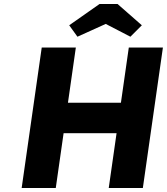

<svg xmlns="http://www.w3.org/2000/svg" viewBox="-20 -937 832 957"><path d="M522 0 622 -700H792L692 0ZM88 0 188 -700H358L258 0ZM193 -273 216 -425H673L651 -273ZM366 -754 325 -811 476 -917H566L687 -811L630 -754L493 -825H523Z"/></svg>

Font: Lexend
Style: Bold Italic
Weight: 700
Italic angle: -8.13011°
Designer: Bonnie Shaver-Troup, Thomas Jockin
Foundry: Lexend
Version: Version 1.007